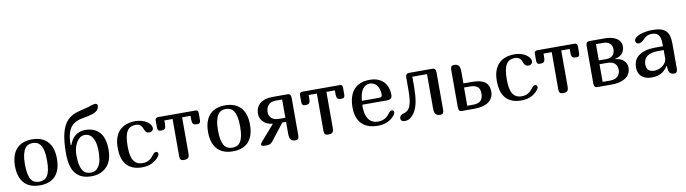

<svg xmlns="http://www.w3.org/2000/svg" viewBox="-34 -1412 7378 2064"><g transform="rotate(-10 3655.5 -380.0)"><path d="M278.8 0Q224.6 0 181.9 -15.6Q139.2 -31.2 109.9 -62.7Q80.6 -94.2 65.2 -141.1Q49.8 -188 49.8 -251Q49.8 -314.5 65.9 -361.8Q82 -409.2 111.8 -440.2Q141.6 -471.2 183.8 -486.6Q226.1 -502 278.8 -502Q332 -502 374.5 -486.6Q417 -471.2 446.8 -439.9Q476.6 -408.7 492.2 -361.6Q507.8 -314.5 507.8 -251Q507.8 -188 492.7 -141.1Q477.5 -94.2 448.2 -62.7Q418.9 -31.2 376.2 -15.6Q333.5 0 278.8 0ZM278.8 -40Q305.7 -40 327.9 -49.1Q350.1 -58.1 366.2 -81.5Q382.3 -105 391.1 -146Q399.9 -187 399.9 -251Q399.9 -313 390.9 -353.8Q381.8 -394.5 365.7 -418.7Q349.6 -442.9 327.4 -452.4Q305.2 -461.9 278.8 -461.9Q253.4 -461.9 231.4 -452.4Q209.5 -442.9 193.1 -418.7Q176.8 -394.5 167.5 -353.8Q158.2 -313 158.2 -251Q158.2 -189.5 166.5 -148.7Q174.8 -107.9 190.7 -83.7Q206.5 -59.6 228.8 -49.8Q251 -40 278.8 -40Z M1071.3 -251Q1071.3 -127.4 1008.1 -63.7Q944.8 0 842.3 0Q789.6 0 749.8 -14.2Q710 -28.3 678.2 -60.5Q646.5 -92.8 629.9 -150.6Q613.3 -208.5 613.3 -290Q613.3 -424.3 634.8 -509.8Q656.2 -595.2 702.6 -643.6Q749 -691.9 826.2 -710.9Q838.4 -714.4 865.7 -721.2Q893.1 -728 914.6 -733.4Q936 -738.8 939.9 -740.2Q946.8 -742.2 962.2 -747.8Q977.5 -753.4 989.7 -756.6Q1002 -759.8 1014.2 -759.8Q1023.9 -759.8 1031.5 -754.4Q1039.1 -749 1039.1 -736.8Q1039.1 -717.8 1030.5 -702.6Q1022 -687.5 1007.6 -677Q993.2 -666.5 969 -658Q944.8 -649.4 919.4 -643.6Q894 -637.7 857.9 -631.8Q793.5 -621.1 754.9 -592.5Q716.3 -564 697.3 -509.5Q678.2 -455.1 678.2 -367.2H685.1Q733.9 -502 861.3 -502Q907.2 -502 944.1 -488.3Q981 -474.6 1010.3 -445.8Q1039.6 -417 1055.4 -367.4Q1071.3 -317.9 1071.3 -251ZM720.2 -251Q720.2 -145.5 748 -92.8Q775.9 -40 842.3 -40Q868.2 -40 888.9 -50.3Q909.7 -60.5 922.1 -78.6Q934.6 -96.7 943.4 -117.2Q952.1 -137.7 956.1 -163.6Q960 -189.5 961.4 -209.2Q962.9 -229 962.9 -251Q962.9 -267.6 961.7 -283.4Q960.4 -299.3 957 -324.2Q953.6 -349.1 945.6 -369.6Q937.5 -390.1 925.3 -409.2Q913.1 -428.2 892.3 -439.2Q871.6 -450.2 845.2 -450.2Q808.1 -450.2 779.1 -420.9Q750 -391.6 735.1 -346.4Q720.2 -301.3 720.2 -251Z M1543 -126Q1554.2 -137.2 1567.9 -137.2Q1576.7 -137.2 1584 -131.3Q1591.3 -125.5 1591.3 -116.2Q1591.3 -98.1 1578.1 -82Q1511.2 0 1397 0Q1335 0 1291.7 -18.6Q1248.5 -37.1 1221.7 -70.6Q1194.8 -104 1182.9 -149.9Q1170.9 -195.8 1170.9 -250Q1170.9 -319.3 1189.2 -367.4Q1207.5 -415.5 1239.7 -445.3Q1272 -475.1 1315.2 -488.5Q1358.4 -502 1408.2 -502Q1442.4 -502 1473.6 -493.2Q1504.9 -484.4 1528.6 -469.5Q1552.2 -454.6 1566.2 -435.3Q1580.1 -416 1580.1 -395Q1580.1 -386.2 1576.4 -378.9Q1572.8 -371.6 1566.9 -366.5Q1561 -361.3 1553.5 -358.6Q1545.9 -356 1538.1 -356Q1516.1 -356 1503.4 -366.5Q1490.7 -377 1483.9 -397.9Q1478.5 -412.6 1472.2 -424.3Q1465.8 -436 1456.5 -444.6Q1447.3 -453.1 1435.1 -457.5Q1422.9 -461.9 1406.2 -461.9Q1375.5 -461.9 1351.8 -451.9Q1328.1 -441.9 1312 -417.5Q1295.9 -393.1 1287.6 -352.3Q1279.3 -311.5 1279.3 -250Q1279.3 -198.7 1286.1 -159.9Q1293 -121.1 1308.3 -95.5Q1323.7 -69.8 1348.4 -56.9Q1373 -43.9 1408.2 -43.9Q1431.6 -43.9 1449.7 -49.1Q1467.8 -54.2 1481.9 -63.5Q1496.1 -72.8 1507.6 -84.7Q1519 -96.7 1530.3 -110.4Z M2002.4 -455.1H1910.2V-64.9Q1910.2 -24.9 1897 -12.5Q1883.8 0 1853.5 0Q1825.7 0 1815.9 -11.2Q1806.2 -22.5 1806.2 -46.9V-455.1H1716.3V-418Q1716.3 -378.4 1704.8 -366.2Q1693.4 -354 1661.1 -354Q1640.6 -354 1632.6 -364.3Q1624.5 -374.5 1624.5 -396V-471.2Q1624.5 -502 1656.2 -502H2062.5Q2094.2 -502 2094.2 -471.2V-396Q2094.2 -374.5 2086.2 -364.3Q2078.1 -354 2057.1 -354Q2025.4 -354 2013.9 -366.2Q2002.4 -378.4 2002.4 -418Z M2386.2 0Q2332 0 2289.3 -15.6Q2246.6 -31.2 2217.3 -62.7Q2188 -94.2 2172.6 -141.1Q2157.2 -188 2157.2 -251Q2157.2 -314.5 2173.3 -361.8Q2189.5 -409.2 2219.2 -440.2Q2249 -471.2 2291.3 -486.6Q2333.5 -502 2386.2 -502Q2439.5 -502 2481.9 -486.6Q2524.4 -471.2 2554.2 -439.9Q2584 -408.7 2599.6 -361.6Q2615.2 -314.5 2615.2 -251Q2615.2 -188 2600.1 -141.1Q2585 -94.2 2555.7 -62.7Q2526.4 -31.2 2483.6 -15.6Q2440.9 0 2386.2 0ZM2386.2 -40Q2413.1 -40 2435.3 -49.1Q2457.5 -58.1 2473.6 -81.5Q2489.7 -105 2498.5 -146Q2507.3 -187 2507.3 -251Q2507.3 -313 2498.3 -353.8Q2489.3 -394.5 2473.1 -418.7Q2457 -442.9 2434.8 -452.4Q2412.6 -461.9 2386.2 -461.9Q2360.8 -461.9 2338.9 -452.4Q2316.9 -442.9 2300.5 -418.7Q2284.2 -394.5 2274.9 -353.8Q2265.6 -313 2265.6 -251Q2265.6 -189.5 2273.9 -148.7Q2282.2 -107.9 2298.1 -83.7Q2314 -59.6 2336.2 -49.8Q2358.4 -40 2386.2 -40Z M2695.3 -19Q2695.3 -29.3 2713.4 -50.8L2859.4 -217.8Q2795.4 -223.6 2757.6 -261.2Q2719.7 -298.8 2719.7 -349.1Q2719.7 -421.4 2768.1 -461.7Q2816.4 -502 2911.6 -502H3066.4Q3089.4 -502 3097.9 -490.5Q3106.4 -479 3106.4 -455.1V-46.9Q3106.4 -22.9 3097.9 -11.5Q3089.4 0 3066.4 0Q3032.7 0 3017.6 -18.8Q3002.4 -37.6 3002.4 -82V-212.9H2961.4L2819.3 -30.8Q2806.6 -14.6 2791.5 -7.3Q2776.4 0 2743.7 0Q2723.1 0 2711.9 -2.9Q2700.7 -5.9 2698 -9.5Q2695.3 -13.2 2695.3 -19ZM2824.7 -348.1Q2824.7 -307.6 2853.5 -282.7Q2882.3 -257.8 2932.6 -257.8H3002.4V-457H2931.6Q2880.9 -457 2852.8 -427.5Q2824.7 -397.9 2824.7 -348.1Z M3577.6 -455.1H3485.4V-64.9Q3485.4 -24.9 3472.2 -12.5Q3459 0 3428.7 0Q3400.9 0 3391.1 -11.2Q3381.3 -22.5 3381.3 -46.9V-455.1H3291.5V-418Q3291.5 -378.4 3280 -366.2Q3268.6 -354 3236.3 -354Q3215.8 -354 3207.8 -364.3Q3199.7 -374.5 3199.7 -396V-471.2Q3199.7 -502 3231.4 -502H3637.7Q3669.4 -502 3669.4 -471.2V-396Q3669.4 -374.5 3661.4 -364.3Q3653.3 -354 3632.3 -354Q3600.6 -354 3589.1 -366.2Q3577.6 -378.4 3577.6 -418Z M4117.7 -126Q4122.1 -131.3 4128.7 -134.3Q4135.3 -137.2 4142.6 -137.2Q4151.4 -137.2 4158.4 -131.3Q4165.5 -125.5 4165.5 -116.2Q4165.5 -97.7 4152.8 -82Q4085.9 0 3968.8 0Q3910.2 0 3865.7 -16.4Q3821.3 -32.7 3791.7 -63.7Q3762.2 -94.7 3747.3 -138.9Q3732.4 -183.1 3732.4 -238.8Q3732.4 -368.2 3792.2 -435.1Q3852.1 -502 3966.8 -502Q4012.2 -502 4049.1 -488.8Q4085.9 -475.6 4112.3 -450Q4138.7 -424.3 4153.1 -386.7Q4167.5 -349.1 4167.5 -300.8Q4167.5 -252 4110.8 -252H3841.8Q3841.3 -248 3841.1 -242.4Q3840.8 -236.8 3840.8 -230Q3840.8 -187 3849.1 -152.6Q3857.4 -118.2 3874.5 -94Q3891.6 -69.8 3917.7 -56.9Q3943.8 -43.9 3979.5 -43.9Q4008.8 -43.9 4029.8 -51.5Q4050.8 -59.1 4065.7 -70.1Q4080.6 -81.1 4090.8 -93.3Q4101.1 -105.5 4108.4 -114.3ZM3960.4 -461.9Q3912.1 -461.9 3881.6 -421.1Q3851.1 -380.4 3844.7 -293.9H4031.7Q4049.3 -293.9 4057.4 -300.3Q4065.4 -306.6 4065.4 -323.2Q4065.4 -356.9 4056.9 -382.8Q4048.3 -408.7 4033.9 -426.3Q4019.5 -443.8 4000.5 -452.9Q3981.4 -461.9 3960.4 -461.9Z M4687.5 -455.1V-46.9Q4687.5 -22.9 4679 -11.5Q4670.4 0 4647.5 0Q4613.8 0 4598.6 -18.8Q4583.5 -37.6 4583.5 -82V-455.1H4423.3V-350.1Q4423.3 -255.9 4411.4 -186.3Q4399.4 -116.7 4368.7 -68.8Q4346.2 -35.2 4321 -17.6Q4295.9 0 4260.7 0Q4241.2 0 4229.2 -9.5Q4217.3 -19 4217.3 -39.1Q4217.3 -52.2 4230 -65.4Q4242.7 -78.6 4260.7 -82Q4280.3 -86.4 4295.4 -96.7Q4310.5 -106.9 4320.6 -119.9Q4330.6 -132.8 4337.6 -154.1Q4344.7 -175.3 4348.6 -194.3Q4352.5 -213.4 4354.5 -243.4Q4356.4 -273.4 4356.9 -296.4Q4357.4 -319.3 4357.4 -356V-455.1Q4357.4 -478.5 4366 -490.2Q4374.5 -502 4399.4 -502H4647.5Q4670.4 -502 4679 -490.5Q4687.5 -479 4687.5 -455.1Z M4951.7 -419.9V-289.1H5044.4Q5144 -289.1 5187.7 -254.4Q5231.4 -219.7 5231.4 -151.9Q5231.4 -78.1 5175.8 -39.1Q5120.1 0 5016.6 0H4887.7Q4864.7 0 4856.2 -11.5Q4847.7 -22.9 4847.7 -46.9V-455.1Q4847.7 -479 4856.2 -490.5Q4864.7 -502 4887.7 -502Q4921.4 -502 4936.5 -483.2Q4951.7 -464.4 4951.7 -419.9ZM4950.7 -44.9H5012.7Q5068.4 -44.9 5095.9 -68.8Q5123.5 -92.8 5123.5 -147.9Q5123.5 -202.6 5095.2 -223.4Q5066.9 -244.1 5012.7 -244.1H4950.7Z M5681.6 -126Q5692.9 -137.2 5706.5 -137.2Q5715.3 -137.2 5722.7 -131.3Q5730 -125.5 5730 -116.2Q5730 -98.1 5716.8 -82Q5649.9 0 5535.6 0Q5473.6 0 5430.4 -18.6Q5387.2 -37.1 5360.4 -70.6Q5333.5 -104 5321.5 -149.9Q5309.6 -195.8 5309.6 -250Q5309.6 -319.3 5327.9 -367.4Q5346.2 -415.5 5378.4 -445.3Q5410.6 -475.1 5453.9 -488.5Q5497.1 -502 5546.9 -502Q5581.1 -502 5612.3 -493.2Q5643.6 -484.4 5667.2 -469.5Q5690.9 -454.6 5704.8 -435.3Q5718.8 -416 5718.8 -395Q5718.8 -386.2 5715.1 -378.9Q5711.4 -371.6 5705.6 -366.5Q5699.7 -361.3 5692.1 -358.6Q5684.6 -356 5676.8 -356Q5654.8 -356 5642.1 -366.5Q5629.4 -377 5622.6 -397.9Q5617.2 -412.6 5610.8 -424.3Q5604.5 -436 5595.2 -444.6Q5585.9 -453.1 5573.7 -457.5Q5561.5 -461.9 5544.9 -461.9Q5514.2 -461.9 5490.5 -451.9Q5466.8 -441.9 5450.7 -417.5Q5434.6 -393.1 5426.3 -352.3Q5418 -311.5 5418 -250Q5418 -198.7 5424.8 -159.9Q5431.6 -121.1 5447 -95.5Q5462.4 -69.8 5487.1 -56.9Q5511.7 -43.9 5546.9 -43.9Q5570.3 -43.9 5588.4 -49.1Q5606.4 -54.2 5620.6 -63.5Q5634.8 -72.8 5646.2 -84.7Q5657.7 -96.7 5668.9 -110.4Z M6141.1 -455.1H6048.8V-64.9Q6048.8 -24.9 6035.6 -12.5Q6022.5 0 5992.2 0Q5964.4 0 5954.6 -11.2Q5944.8 -22.5 5944.8 -46.9V-455.1H5855V-418Q5855 -378.4 5843.5 -366.2Q5832 -354 5799.8 -354Q5779.3 -354 5771.2 -364.3Q5763.2 -374.5 5763.2 -396V-471.2Q5763.2 -502 5794.9 -502H6201.2Q6232.9 -502 6232.9 -471.2V-396Q6232.9 -374.5 6224.9 -364.3Q6216.8 -354 6195.8 -354Q6164.1 -354 6152.6 -366.2Q6141.1 -378.4 6141.1 -418Z M6326.2 -455.1Q6326.2 -479 6334.7 -490.5Q6343.3 -502 6366.2 -502H6536.1Q6562.5 -502 6586.4 -498Q6610.4 -494.1 6633.1 -485.1Q6655.8 -476.1 6672.4 -462.6Q6689 -449.2 6699 -428.5Q6709 -407.7 6709 -381.8Q6709 -338.4 6681.6 -306.6Q6654.3 -274.9 6605 -267.1V-261.2Q6661.6 -258.8 6695.3 -226.3Q6729 -193.8 6729 -147.9Q6729 -113.8 6715.6 -86.9Q6702.1 -60.1 6681.4 -44.2Q6660.6 -28.3 6632.6 -18.1Q6604.5 -7.8 6578.1 -3.9Q6551.8 0 6523.9 0H6366.2Q6343.3 0 6334.7 -11.5Q6326.2 -22.9 6326.2 -46.9ZM6428.2 -237.8V-44.9H6512.2Q6541.5 -44.9 6563.5 -53.7Q6585.4 -62.5 6597.7 -77.1Q6609.9 -91.8 6615.5 -108.2Q6621.1 -124.5 6621.1 -143.1Q6621.1 -188.5 6593.3 -213.1Q6565.4 -237.8 6510.3 -237.8ZM6428.2 -279.8H6514.2Q6552.7 -279.8 6578.4 -302.5Q6604 -325.2 6604 -372.1Q6604 -411.6 6578.6 -434.3Q6553.2 -457 6509.3 -457H6428.2Z M7138.2 -94.2 7135.3 -95.2Q7102.5 -45.4 7060.1 -22.7Q7017.6 0 6959 0Q6921.9 0 6893.6 -9.5Q6865.2 -19 6846.2 -36.6Q6827.1 -54.2 6817.6 -79.1Q6808.1 -104 6808.1 -134.8Q6808.1 -167 6819.1 -198.5Q6830.1 -230 6858.4 -254.9Q6886.7 -279.8 6935.5 -294.9Q6984.4 -310.1 7060.1 -310.1H7133.3V-337.9Q7133.3 -372.1 7127.4 -395.8Q7121.6 -419.4 7109.6 -434.1Q7097.7 -448.7 7078.6 -455.3Q7059.6 -461.9 7033.2 -461.9Q6983.4 -461.9 6945.3 -419.9Q6913.1 -384.8 6884.3 -384.8Q6867.2 -384.8 6858.2 -394.5Q6849.1 -404.3 6849.1 -418.9Q6849.1 -438 6867.2 -453.4Q6885.3 -468.8 6914.3 -479.5Q6943.4 -490.2 6979.7 -496.1Q7016.1 -502 7053.2 -502Q7107.4 -502 7143.1 -490.7Q7178.7 -479.5 7200 -457Q7221.2 -434.6 7229.7 -400.6Q7238.3 -366.7 7238.3 -320.8V-46.9Q7238.3 -22.9 7230 -11.5Q7221.7 0 7199.2 0Q7166.5 0 7152.3 -22.2Q7138.2 -44.4 7138.2 -94.2ZM7134.3 -268.1H7076.2Q6912.1 -268.1 6912.1 -148.9Q6912.1 -66.9 6999 -66.9Q7018.1 -66.9 7041.5 -74.2Q7064.9 -81.5 7085.7 -96.2Q7106.4 -110.8 7120.4 -132.8Q7134.3 -154.8 7134.3 -184.1Z"/></g></svg>

Font: Marmelad
Style: Regular
Weight: 400
Designer: Manvel Shmavonyan
Foundry: Cyreal (www.cyreal.org)
Version: Version 1.000